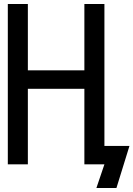

<svg xmlns="http://www.w3.org/2000/svg" viewBox="-20 -820 666 958"><path d="M461 118 501 0H469V-92H626L561 118ZM401 0V-800H501V0ZM19 0V-800H119V0ZM48 -377V-469H472V-377Z"/></svg>

Font: Victor Mono
Style: Bold
Weight: 700
Monospace: yes
Designer: Rune Bjørnerås
Version: Version 1.561;gftools[0.9.30]